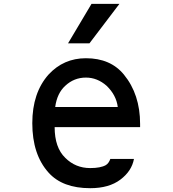

<svg xmlns="http://www.w3.org/2000/svg" viewBox="-20 -987 905 1007"><path d="M336.9 -759.8H449.2L606.4 -966.8H460ZM269.5 -425.8Q279.3 -498 322.3 -537.1Q368.2 -580.1 430.7 -580.1Q490.2 -580.1 539.1 -537.1Q589.8 -488.3 597.7 -425.8ZM558.6 -153.3Q550.8 -130.9 535.2 -121.1Q507.8 -105.5 453.1 -105.5Q376 -105.5 322.3 -159.2Q266.6 -212.9 266.6 -320.3H714.8V-336.9Q714.8 -492.2 629.9 -595.7Q559.6 -681.6 430.7 -681.6Q313.5 -681.6 234.4 -595.7Q149.4 -500 149.4 -340.8Q149.4 -176.8 234.4 -82Q307.6 0 453.1 0Q551.8 0 611.3 -44.9Q670.9 -89.8 682.6 -153.3Z"/></svg>

Font: OCR-B
Style: Regular
Weight: 400
Version: 1.1